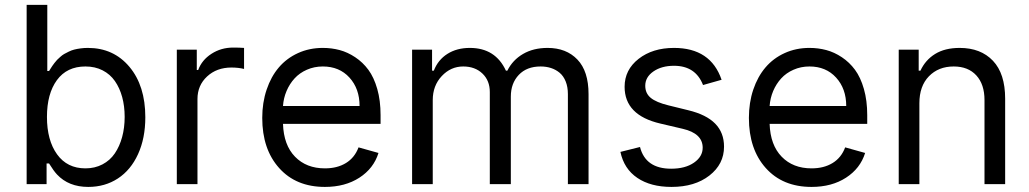

<svg xmlns="http://www.w3.org/2000/svg" viewBox="-20 -747 4175 779"><path d="M88.1 0H169V-83.8H179Q198.2 -52.9 211.3 -39.1Q258.5 11.4 338.1 11.4Q405.9 11.4 458.3 -22.9Q510.7 -57.2 540.1 -121.6Q569.6 -186.1 569.6 -271.3Q569.6 -399.1 505.1 -475.9Q440.7 -552.6 336.6 -552.6Q321 -552.6 306.6 -550.6Q292.3 -548.7 281.1 -545.8Q269.9 -543 258.9 -537.5Q247.9 -532 240.4 -527.9Q233 -523.8 224.6 -516.2Q216.3 -508.5 211.8 -504.3Q207.4 -500 201 -491.5Q194.6 -483 192.3 -479.6Q190 -476.2 184.8 -468Q179.7 -459.9 179 -458.8H171.9V-727.3H88.1ZM170.5 -272.7Q170.5 -366.5 210.9 -421.9Q251.4 -477.3 326.7 -477.3Q365.8 -477.3 396.3 -461.6Q426.8 -446 446.2 -418.1Q465.6 -390.3 475.7 -353.3Q485.8 -316.4 485.8 -272.7Q485.8 -228.7 475.5 -190.9Q465.2 -153.1 445.8 -124.6Q426.5 -96.2 395.8 -80.1Q365.1 -63.9 326.7 -63.9Q252.5 -63.9 211.5 -120.9Q170.5 -177.9 170.5 -272.7Z M697.4 0H781.2V-345.2Q781.2 -400.6 820.3 -436.8Q859.4 -473 919 -473Q947.4 -473 970.2 -467.3V-552.6Q951 -554 926.1 -554Q877.1 -554 838.1 -528.8Q799 -503.6 784.1 -463.1H778.4V-545.5H697.4Z M1298.3 11.4Q1380.3 11.4 1438.2 -26.1Q1496.1 -63.6 1515.6 -126.4L1434.7 -149.1Q1419 -107.2 1383.7 -85.6Q1348.4 -63.9 1298.3 -63.9Q1223 -63.9 1177 -111.2Q1131 -158.4 1128.2 -244.3H1524.1V-279.8Q1524.1 -338.8 1510.7 -386Q1497.2 -433.2 1474.6 -463.8Q1452.1 -494.3 1421.3 -514.7Q1390.6 -535.2 1358 -543.9Q1325.3 -552.6 1289.8 -552.6Q1235.1 -552.6 1189.1 -531.6Q1143.1 -510.7 1111.3 -473.4Q1079.5 -436.1 1061.8 -383.3Q1044 -330.6 1044 -268.5Q1044 -141.7 1112.6 -65.2Q1181.1 11.4 1298.3 11.4ZM1128.2 -316.8Q1130.3 -348.7 1142.6 -377.7Q1154.8 -406.6 1175.1 -428.8Q1195.3 -451 1225.1 -464.1Q1255 -477.3 1289.8 -477.3Q1356.9 -477.3 1397.9 -432.2Q1438.9 -387.1 1438.9 -316.8Z M1652 0H1735.8V-340.9Q1735.8 -399.5 1772.4 -438.4Q1808.9 -477.3 1859.4 -477.3Q1907.3 -477.3 1937.3 -448.7Q1967.3 -420.1 1967.3 -373.6V0H2052.6V-355.1Q2052.6 -409.1 2084.9 -443.2Q2117.2 -477.3 2173.3 -477.3Q2196.4 -477.3 2215.9 -470.9Q2235.4 -464.5 2250.9 -451.5Q2266.3 -438.6 2275.2 -416.4Q2284.1 -394.2 2284.1 -365.1V0H2367.9V-365.1Q2367.9 -458.1 2322.8 -505.3Q2277.7 -552.6 2201.7 -552.6Q2144.2 -552.6 2102.1 -528.1Q2060 -503.6 2038.4 -460.2H2032.7Q1990.1 -552.6 1886.4 -552.6Q1833.5 -552.6 1795.3 -528.4Q1757.1 -504.3 1740.1 -460.2H1733V-545.5H1652Z M2907.7 -423.3Q2863.6 -552.6 2714.5 -552.6Q2627.8 -552.6 2571 -508.2Q2514.2 -463.8 2514.2 -394.9Q2514.2 -279.5 2659.1 -245.7L2750 -224.4Q2831 -205.6 2831 -147.7Q2831 -111.5 2795.6 -87Q2760.3 -62.5 2703.1 -62.5Q2599.1 -62.5 2576.7 -150.6L2497.2 -130.7Q2511.7 -61.8 2565.9 -25.2Q2620 11.4 2704.5 11.4Q2799 11.4 2858.3 -34.8Q2917.6 -81 2917.6 -152Q2917.6 -208.8 2881.7 -245.4Q2845.9 -282 2772.7 -299.7L2691.8 -319.6Q2642.4 -331.7 2620.2 -350Q2598 -368.3 2598 -399.1Q2598 -434.3 2631.2 -457.2Q2664.4 -480.1 2714.5 -480.1Q2802.2 -480.1 2832.4 -402Z M3272.7 11.4Q3354.8 11.4 3412.6 -26.1Q3470.5 -63.6 3490.1 -126.4L3409.1 -149.1Q3393.5 -107.2 3358.1 -85.6Q3322.8 -63.9 3272.7 -63.9Q3197.4 -63.9 3151.5 -111.2Q3105.5 -158.4 3102.6 -244.3H3498.6V-279.8Q3498.6 -338.8 3485.1 -386Q3471.6 -433.2 3449 -463.8Q3426.5 -494.3 3395.8 -514.7Q3365.1 -535.2 3332.4 -543.9Q3299.7 -552.6 3264.2 -552.6Q3209.5 -552.6 3163.5 -531.6Q3117.5 -510.7 3085.8 -473.4Q3054 -436.1 3036.2 -383.3Q3018.5 -330.6 3018.5 -268.5Q3018.5 -141.7 3087 -65.2Q3155.5 11.4 3272.7 11.4ZM3102.6 -316.8Q3104.8 -348.7 3117 -377.7Q3129.3 -406.6 3149.5 -428.8Q3169.7 -451 3199.6 -464.1Q3229.4 -477.3 3264.2 -477.3Q3331.3 -477.3 3372.3 -432.2Q3413.4 -387.1 3413.4 -316.8Z M3710.2 -328.1Q3710.2 -397.7 3748.9 -437.5Q3787.6 -477.3 3849.4 -477.3Q3908 -477.3 3941.2 -441.1Q3974.4 -404.8 3974.4 -340.9V0H4058.2V-346.6Q4058.2 -448.2 4008.7 -500.4Q3959.2 -552.6 3873.6 -552.6Q3813.9 -552.6 3774.1 -528.1Q3734.4 -503.6 3714.5 -460.2H3707.4V-545.5H3626.4V0H3710.2Z"/></svg>

Font: Inter-Regular
Style: Regular
Weight: 500
Designer: Rasmus Andersson
Foundry: rsms
Version: ""